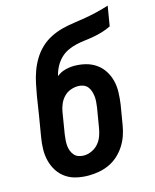

<svg xmlns="http://www.w3.org/2000/svg" viewBox="-112 -812 724 896"><g transform="rotate(-15 250.0 -363.5)"><path d="M205 8Q176 8 148 2Q120 -4 97 -19.5Q74 -35 59 -58Q44 -81 37 -108Q30 -135 30.5 -164Q31 -193 36 -222L52 -318Q56 -342 59.5 -366Q63 -390 67 -414Q72 -443 78 -471.5Q84 -500 94 -528Q104 -556 120 -582.5Q136 -609 158 -630Q180 -651 207.5 -665Q235 -679 264 -686.5Q293 -694 322 -698Q351 -702 380 -707Q409 -712 438 -719Q467 -726 495 -735L479 -639Q459 -629 437.5 -622.5Q416 -616 394 -612Q372 -608 350.5 -605.5Q329 -603 307 -598Q285 -593 264.5 -583Q244 -573 228 -556.5Q212 -540 201.5 -519.5Q191 -499 186 -477Q204 -492 226.5 -498Q249 -504 271 -504Q300 -504 327 -497Q354 -490 376 -474.5Q398 -459 412.5 -436Q427 -413 433.5 -386.5Q440 -360 439 -331Q438 -302 434 -274L418 -178Q414 -153 405.5 -128.5Q397 -104 382.5 -81.5Q368 -59 348 -41Q328 -23 304 -12Q280 -1 254.5 3.5Q229 8 205 8ZM207 -88Q226 -88 245 -96.5Q264 -105 277.5 -120.5Q291 -136 298 -155Q305 -174 308 -193L324 -289Q326 -303 327 -316.5Q328 -330 326.5 -342.5Q325 -355 321 -367.5Q317 -380 309 -389.5Q301 -399 289 -403.5Q277 -408 264 -408Q245 -408 226.5 -401Q208 -394 194.5 -379.5Q181 -365 173.5 -347Q166 -329 163 -311L146 -207Q144 -193 143 -179.5Q142 -166 143 -153Q144 -140 148.5 -128Q153 -116 161 -106.5Q169 -97 181 -92.5Q193 -88 207 -88Z"/></g></svg>

Font: Iosevka Gothic
Style: Bold Italic
Weight: 700
Italic angle: -9°
Monospace: yes
Designer: Belleve Invis
Foundry: Belleve Invis
Version: Version 15.5.1; ttfautohint (v1.8.4)